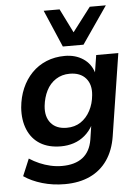

<svg xmlns="http://www.w3.org/2000/svg" viewBox="-62 -809 762 1046"><g transform="rotate(-5 319.0 -285.5)"><path d="M250 190Q185 190 127 173Q69 156 27 127L66 34Q92 51 121 63.5Q150 76 181 83Q212 90 243 90Q314 90 356 58Q398 26 409 -39L421 -118H423Q405 -85 378 -62Q351 -39 317.5 -28Q284 -17 247 -17Q180 -17 134 -45Q88 -73 66 -125.5Q44 -178 49 -246Q54 -303 74.5 -350.5Q95 -398 129 -433Q163 -468 209 -487Q255 -506 310 -506Q368 -506 410 -478Q452 -450 467 -400L466 -401L481 -496H602L532 -47Q520 29 483.5 82Q447 135 388 162.5Q329 190 250 190ZM287 -115Q331 -115 363.5 -136.5Q396 -158 416 -196Q436 -234 440 -280Q446 -338 416 -372.5Q386 -407 328 -407Q285 -407 252 -385.5Q219 -364 200.5 -327Q182 -290 177 -244Q171 -185 200.5 -150Q230 -115 287 -115ZM304 -558 217 -761H304L369 -630L469 -761H557L417 -558Z"/></g></svg>

Font: Nunito Sans 9pt
Style: Bold Italic
Weight: 700
Italic angle: -9°
Version: Version 3.101;gftools[0.9.27]